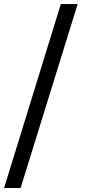

<svg xmlns="http://www.w3.org/2000/svg" viewBox="-32 -780 434 958"><path d="M355.5 -759.8 70.8 158.2H-11.7L271.5 -759.8Z"/></svg>

Font: Phetsarath
Style: Regular
Weight: 400
Designer: Danh Hong
Foundry: Danh Hong
Version: Version 1.01